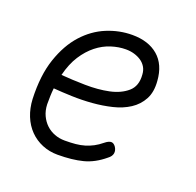

<svg xmlns="http://www.w3.org/2000/svg" viewBox="-105 -671 810 792"><g transform="rotate(20 300.0 -275.0)"><path d="M436 -102Q445 -88 442.5 -74.5Q440 -61 425 -50Q382 -14 335.5 -2Q289 10 225 10Q189 10 157.5 -3Q126 -16 102.5 -40Q79 -64 65.5 -97.5Q52 -131 50 -171Q46 -274 71 -347.5Q96 -421 138.5 -468Q181 -515 235.5 -537.5Q290 -560 347 -560Q418 -560 460.5 -523.5Q503 -487 508 -417Q512 -369 494.5 -336.5Q477 -304 445.5 -283.5Q414 -263 372.5 -253Q331 -243 286.5 -239.5Q242 -236 198 -237.5Q154 -239 117 -242Q115 -225 114.5 -207.5Q114 -190 114 -171Q115 -144 125 -122.5Q135 -101 151 -86Q167 -71 188 -63Q209 -55 233 -55Q259 -55 280 -57Q301 -59 319.5 -64.5Q338 -70 355 -79Q372 -88 389 -102Q405 -115 416 -115Q427 -115 436 -102ZM128 -305Q176 -301 233 -300Q290 -299 337.5 -309Q385 -319 415 -345Q445 -371 441 -420Q440 -439 431.5 -453Q423 -467 409.5 -476Q396 -485 379 -490Q362 -495 342 -495Q311 -495 278 -484.5Q245 -474 216 -451Q187 -428 164 -392.5Q141 -357 128 -305Z"/></g></svg>

Font: Maple Mono ExtraLight
Style: Italic
Weight: 275
Italic angle: -10°
Monospace: yes
Designer: subframe7536
Version: Version 7.000